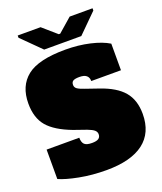

<svg xmlns="http://www.w3.org/2000/svg" viewBox="-175 -1090 1024 1215"><g transform="rotate(-20 337.0 -482.5)"><path d="M17 -40V-238H237Q237 -207 251 -193Q265 -179 302 -179Q333 -179 346.5 -188.5Q360 -198 360 -217Q360 -233 347 -244.5Q334 -256 302 -268L216 -298Q105 -340 56.5 -397Q8 -454 8 -551Q8 -669 85.5 -730.5Q163 -792 344 -792Q431 -792 507.5 -774.5Q584 -757 631 -728V-549H431Q431 -599 369 -599Q339 -599 326.5 -591.5Q314 -584 314 -565Q314 -548 328.5 -538Q343 -528 376 -517L463 -487Q569 -451 617.5 -393.5Q666 -336 666 -243Q666 -116 580.5 -51Q495 14 330 14Q234 14 148.5 -2.5Q63 -19 17 -40ZM219 -838 92 -964V-979H246L339 -898H349L442 -979H596V-964L469 -838Z"/></g></svg>

Font: Alfa Slab One
Style: Regular
Weight: 400
Designer: JM Sole
Foundry: JM Sole
Version: Version 2.000